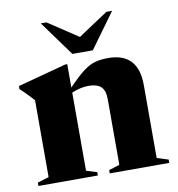

<svg xmlns="http://www.w3.org/2000/svg" viewBox="-82 -806 814 880"><g transform="rotate(-10 325.0 -366.0)"><path d="M358 -15.5 408 -31V-336.5Q408 -377 389.5 -394.5Q371 -412 332.5 -412Q312.5 -412 292.8 -407.5Q273 -403 253 -394.5V-31L302.5 -15.5V0H26V-15.5L79 -32V-390Q70.5 -399 55 -415.5Q39.5 -432 17.5 -452.5V-466.5L244 -527H253V-418Q297 -464 326.2 -486Q355.5 -508 381.8 -515Q408 -522 442 -522Q582 -522 582 -371.5V-32L635 -15.5V0H358ZM498 -732 379.5 -569H284.5L166 -732H192.5L332 -639.5L471.5 -732Z"/></g></svg>

Font: Newsreader 72pt
Style: Bold
Weight: 700
Designer: Hugues Gentile
Foundry: Production Type
Version: Version 1.003; ttfautohint (v1.8.3)